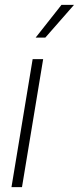

<svg xmlns="http://www.w3.org/2000/svg" viewBox="-20 -764 322 784"><path d="M26.9 0 113.3 -522.5H156.2L69.8 0ZM125.5 -610.4 231 -744.1H282.2L165 -610.4Z"/></svg>

Font: Inter 28pt ExtraLight
Style: Italic
Weight: 250
Italic angle: -9.3988°
Designer: Rasmus Andersson
Foundry: rsms
Version: Version 4.001;git-66647c0bb